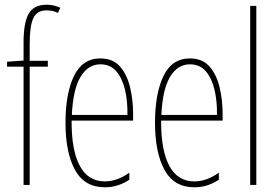

<svg xmlns="http://www.w3.org/2000/svg" viewBox="-20 -878 1178 815"><path d="M183 -595H106V-93H80V-595H10V-616L80 -621V-698Q80 -781 101.5 -819.5Q123 -858 178 -858Q196 -858 211 -854Q226 -850 236 -845L226 -823Q215 -829 202 -831.5Q189 -834 177 -834Q137 -834 121.5 -801Q106 -768 106 -691V-620H183Z M406 -630Q459 -630 489 -596Q519 -562 532 -508Q545 -454 545 -394V-366H284Q283 -241 318.5 -174.5Q354 -108 425 -108Q477 -108 529 -145V-115Q508 -101 482 -92Q456 -83 425 -83Q339 -83 298.5 -156.5Q258 -230 258 -357Q258 -481 294 -555.5Q330 -630 406 -630ZM406 -605Q354 -605 322 -552Q290 -499 285 -390H521Q522 -449 510.5 -497.5Q499 -546 473.5 -575.5Q448 -605 406 -605Z M786 -630Q839 -630 869 -596Q899 -562 912 -508Q925 -454 925 -394V-366H664Q663 -241 698.5 -174.5Q734 -108 805 -108Q857 -108 909 -145V-115Q888 -101 862 -92Q836 -83 805 -83Q719 -83 678.5 -156.5Q638 -230 638 -357Q638 -481 674 -555.5Q710 -630 786 -630ZM786 -605Q734 -605 702 -552Q670 -499 665 -390H901Q902 -449 890.5 -497.5Q879 -546 853.5 -575.5Q828 -605 786 -605Z M1068 -93H1042V-853H1068Z"/></svg>

Font: Noto Sans Kannada UI ExtraCondensed Thin
Style: Regular
Weight: 100
Width: 2
Designer: Jelle Bosma - Monotype Design Team
Foundry: Monotype Imaging Inc.
Version: Version 2.005; ttfautohint (v1.8.4.7-5d5b)